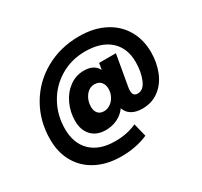

<svg xmlns="http://www.w3.org/2000/svg" viewBox="-178 -906 1436 1368"><g transform="rotate(-30 540.0 -221.5)"><path d="M1007 -313Q1007 -228 977.5 -155Q948 -82 890.5 -38.5Q833 5 754 5Q701 5 666.5 -16Q632 -37 620 -75Q592 -36 548 -14.5Q504 7 452 7Q378 7 335.5 -37.5Q293 -82 293 -159Q293 -232 323 -296.5Q353 -361 406 -400Q459 -439 525 -439Q609 -439 639 -379L648 -432H786L742 -181Q739 -163 739 -149Q739 -105 778 -105Q826 -105 851.5 -166.5Q877 -228 877 -308Q877 -423 804.5 -488Q732 -553 601 -553Q489 -553 397.5 -499Q306 -445 254 -351.5Q202 -258 202 -146Q202 -25 272.5 42Q343 109 470 109Q569 109 647 73L674 182Q576 225 454 225Q340 225 253.5 181Q167 137 120 56Q73 -25 73 -133Q73 -284 144 -406.5Q215 -529 339.5 -598.5Q464 -668 618 -668Q736 -668 824 -623.5Q912 -579 959.5 -498.5Q1007 -418 1007 -313ZM614 -240Q614 -274 595 -295.5Q576 -317 543 -317Q499 -317 470 -279Q441 -241 441 -189Q441 -156 458 -136Q475 -116 508 -116Q536 -116 560.5 -133Q585 -150 599.5 -178.5Q614 -207 614 -240Z"/></g></svg>

Font: Poppins A&M
Style: Bold-A&M
Weight: 700
Designer: Ninad Kale (Devanagari), Jonny Pinhorn (Latin)
Foundry: Indian Type Foundry
Version: 4.004